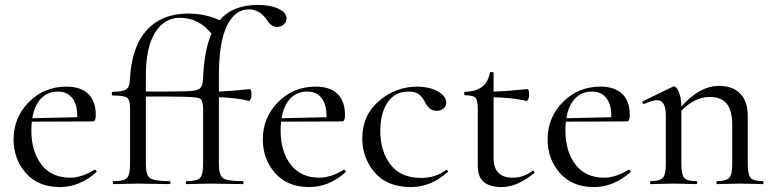

<svg xmlns="http://www.w3.org/2000/svg" viewBox="-20 -746 3132 778"><path d="M363 -58Q365 -60 369 -55.5Q373 -51 370 -48Q303 12 222 12Q135 12 85 -44.5Q35 -101 35 -181Q35 -270 97 -332.5Q159 -395 249 -395Q307 -395 337.5 -365.5Q368 -336 368 -280Q368 -254 356 -254L109 -253Q107 -231 107 -219Q107 -132 148 -79Q189 -26 264 -26Q310 -26 363 -58ZM215 -375Q173 -375 146 -346.5Q119 -318 111 -267L293 -271Q294 -322 273 -348.5Q252 -375 215 -375Z M1024 -726Q1076 -726 1108.5 -710.5Q1141 -695 1141 -672Q1141 -656 1129.5 -646.5Q1118 -637 1102 -637Q1079 -637 1061 -666Q1032 -708 988 -708Q932 -708 899.5 -641.5Q867 -575 867 -439V-375Q929 -378 992 -385Q999 -385 999 -362Q999 -356 997.5 -350Q996 -344 993.5 -340.5Q991 -337 989 -337Q937 -350 867 -352V-81Q867 -37 883.5 -24.5Q900 -12 964 -12Q967 -12 967 -6Q967 0 964 0Q941 0 898.5 -1Q856 -2 835 -2Q815 -2 781.5 -1Q748 0 736 0Q733 0 733 -6Q733 -12 736 -12Q778 -12 790.5 -25Q803 -38 803 -81V-306Q802 -339 791 -346Q780 -353 725 -354Q691 -355 571 -355V-81Q571 -37 587.5 -24.5Q604 -12 668 -12Q671 -12 671 -6Q671 0 668 0Q645 0 602.5 -1Q560 -2 539 -2Q519 -2 485.5 -1Q452 0 440 0Q437 0 437 -6Q437 -12 440 -12Q482 -12 494.5 -25Q507 -38 507 -81V-306Q507 -341 495 -350Q483 -359 436 -359Q433 -359 433 -366.5Q433 -374 436 -374Q476 -374 490.5 -383.5Q505 -393 506 -418Q512 -554 573.5 -622.5Q635 -691 742 -691Q812 -691 870 -664Q923 -726 1024 -726ZM802 -418Q807 -542 837 -610Q784 -674 709 -674Q646 -674 608.5 -614Q571 -554 571 -439V-375Q689 -375 731 -376Q773 -377 786.5 -385Q800 -393 802 -418Z M1373 -58Q1375 -60 1379 -55.5Q1383 -51 1380 -48Q1313 12 1232 12Q1145 12 1095 -44.5Q1045 -101 1045 -181Q1045 -270 1107 -332.5Q1169 -395 1259 -395Q1317 -395 1347.5 -365.5Q1378 -336 1378 -280Q1378 -254 1366 -254L1119 -253Q1117 -231 1117 -219Q1117 -132 1158 -79Q1199 -26 1274 -26Q1320 -26 1373 -58ZM1225 -375Q1183 -375 1156 -346.5Q1129 -318 1121 -267L1303 -271Q1304 -322 1283 -348.5Q1262 -375 1225 -375Z M1645 12Q1549 12 1498.5 -47Q1448 -106 1448 -185Q1448 -280 1516.5 -337.5Q1585 -395 1670 -395Q1716 -395 1750.5 -377.5Q1785 -360 1788 -334Q1790 -319 1779 -308Q1768 -297 1749 -297Q1718 -297 1702 -333Q1690 -355 1676 -365Q1662 -375 1635 -375Q1581 -375 1551 -331.5Q1521 -288 1521 -216Q1521 -133 1562.5 -79Q1604 -25 1687 -25Q1744 -25 1787 -57Q1789 -58 1791.5 -56.5Q1794 -55 1795 -53Q1796 -51 1794 -49Q1727 12 1645 12Z M2138 -54Q2140 -55 2142.5 -53.5Q2145 -52 2145.5 -49Q2146 -46 2144 -44Q2075 12 2013 12Q1916 12 1916 -72V-305Q1916 -340 1906.5 -350Q1897 -360 1864 -360Q1861 -360 1861 -367Q1861 -374 1864 -374Q1952 -376 1965 -451Q1966 -454 1973 -454Q1980 -454 1980 -451V-375Q2030 -376 2117 -385Q2124 -385 2124 -362Q2124 -356 2122.5 -350Q2121 -344 2118.5 -340.5Q2116 -337 2114 -337Q2058 -350 1980 -352V-106Q1980 -26 2057 -26Q2103 -26 2138 -54Z M2527 -58Q2529 -60 2533 -55.5Q2537 -51 2534 -48Q2467 12 2386 12Q2299 12 2249 -44.5Q2199 -101 2199 -181Q2199 -270 2261 -332.5Q2323 -395 2413 -395Q2471 -395 2501.5 -365.5Q2532 -336 2532 -280Q2532 -254 2520 -254L2273 -253Q2271 -231 2271 -219Q2271 -132 2312 -79Q2353 -26 2428 -26Q2474 -26 2527 -58ZM2379 -375Q2337 -375 2310 -346.5Q2283 -318 2275 -267L2457 -271Q2458 -322 2437 -348.5Q2416 -375 2379 -375Z M3071 -12Q3074 -12 3074 -6Q3074 0 3071 0Q3060 0 3028.5 -1Q2997 -2 2978 -2Q2959 -2 2927.5 -1Q2896 0 2885 0Q2883 0 2883 -6Q2883 -12 2885 -12Q2923 -12 2935 -25.5Q2947 -39 2947 -81V-240Q2947 -298 2925 -325.5Q2903 -353 2856 -353Q2794 -353 2741 -297V-81Q2741 -39 2752.5 -25.5Q2764 -12 2802 -12Q2805 -12 2805 -6Q2805 0 2802 0Q2791 0 2759.5 -1Q2728 -2 2709 -2Q2690 -2 2658.5 -1Q2627 0 2616 0Q2614 0 2614 -6Q2614 -12 2616 -12Q2654 -12 2666 -25.5Q2678 -39 2678 -81V-277Q2678 -340 2643 -340Q2625 -340 2590 -325Q2587 -324 2585 -326.5Q2583 -329 2583 -332Q2583 -335 2585 -336L2705 -394Q2711 -396 2711 -396Q2717 -396 2723.5 -387Q2730 -378 2735.5 -358.5Q2741 -339 2741 -314Q2815 -398 2894 -398Q2949 -398 2979.5 -366.5Q3010 -335 3010 -276V-81Q3010 -39 3021.5 -25.5Q3033 -12 3071 -12Z"/></svg>

Font: Cormorant Garamond Book
Style: Regular
Weight: 500
Designer: Christian Thalmann (Catharsis Fonts)
Version: Version 1.000;PS 002.000;hotconv 1.0.88;makeotf.lib2.5.64775